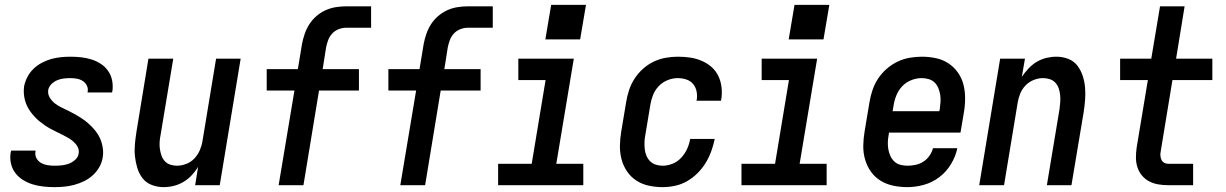

<svg xmlns="http://www.w3.org/2000/svg" viewBox="-20 -761 5040 789"><path d="M204 8Q181 8 158 5.5Q135 3 114 -3.5Q93 -10 74.5 -21.5Q56 -33 43 -50Q30 -67 25 -89.5Q20 -112 24 -135Q25 -137 25 -138.5Q25 -140 26 -142H126Q126 -141 126 -140.5Q126 -140 126 -139Q123 -124 129.5 -111.5Q136 -99 148 -92Q160 -85 174.5 -82.5Q189 -80 204 -80Q219 -80 233.5 -81.5Q248 -83 262 -88Q276 -93 288.5 -104Q301 -115 303 -129Q306 -144 299.5 -156.5Q293 -169 283 -178Q273 -187 261 -194Q249 -201 237 -207Q225 -213 212.5 -219Q200 -225 188 -231.5Q176 -238 165 -245.5Q154 -253 143.5 -261.5Q133 -270 123.5 -280Q114 -290 106 -301Q98 -312 92 -324Q86 -336 82.5 -349.5Q79 -363 78 -377Q77 -391 79 -406Q83 -426 92.5 -444.5Q102 -463 117.5 -478Q133 -493 152 -503Q171 -513 190.5 -518.5Q210 -524 230 -526Q250 -528 269 -528Q292 -528 314 -525.5Q336 -523 356.5 -516.5Q377 -510 394.5 -498.5Q412 -487 424 -470Q436 -453 440.5 -431.5Q445 -410 442 -387Q441 -386 441 -384Q441 -382 440 -381H340Q340 -381 340 -382Q340 -383 340 -383Q343 -397 337 -409Q331 -421 320.5 -428Q310 -435 296.5 -437.5Q283 -440 269 -440Q256 -440 242.5 -438.5Q229 -437 215.5 -431.5Q202 -426 191.5 -415.5Q181 -405 178 -391Q176 -374 184.5 -360Q193 -346 205 -336.5Q217 -327 231.5 -320Q246 -313 260.5 -306Q275 -299 289 -291Q303 -283 316 -274.5Q329 -266 341 -255.5Q353 -245 363.5 -233.5Q374 -222 382.5 -208.5Q391 -195 396 -180Q401 -165 403 -148Q405 -131 402 -114Q399 -94 388.5 -75Q378 -56 361.5 -41Q345 -26 325.5 -16.5Q306 -7 285.5 -1.5Q265 4 245 6Q225 8 204 8Z M652 8Q627 8 603.5 -1Q580 -10 565.5 -29Q551 -48 544 -71.5Q537 -95 534.5 -119.5Q532 -144 534.5 -170Q537 -196 541 -221L590 -520H692L640 -207Q637 -193 636 -178Q635 -163 637 -149Q639 -135 643.5 -122Q648 -109 657 -99Q666 -89 679.5 -84.5Q693 -80 707 -80Q726 -80 745.5 -87.5Q765 -95 779 -110Q793 -125 801 -143.5Q809 -162 812 -181L868 -520H969L883 0H782L794 -75Q783 -57 767.5 -40.5Q752 -24 733 -13Q714 -2 693.5 3Q673 8 652 8Z M1125 0 1190 -389H1076V-477H1204L1221 -580Q1225 -601 1232 -621.5Q1239 -642 1251 -661Q1263 -680 1280.5 -695Q1298 -710 1318 -719Q1338 -728 1359.5 -731.5Q1381 -735 1402 -735H1505V-647H1402Q1387 -647 1371.5 -641Q1356 -635 1345 -623Q1334 -611 1328.5 -596Q1323 -581 1320 -566L1306 -477H1455V-389H1291L1227 0Z M1625 0 1690 -389H1576V-477H1704L1721 -580Q1725 -601 1732 -621.5Q1739 -642 1751 -661Q1763 -680 1780.5 -695Q1798 -710 1818 -719Q1838 -728 1859.5 -731.5Q1881 -735 1902 -735H2005V-647H1902Q1887 -647 1871.5 -641Q1856 -635 1845 -623Q1834 -611 1828.5 -596Q1823 -581 1820 -566L1806 -477H1955V-389H1791L1727 0Z M2027 0V-88H2165L2222 -432H2110V-520H2338L2266 -88H2377V0ZM2221 -599 2245 -741H2388L2364 -599Z M2703 8Q2674 8 2646 2Q2618 -4 2595 -19Q2572 -34 2556.5 -57Q2541 -80 2534 -107Q2527 -134 2527.5 -163Q2528 -192 2533 -221L2553 -341Q2557 -366 2565 -390.5Q2573 -415 2587.5 -437.5Q2602 -460 2622 -478Q2642 -496 2666 -507.5Q2690 -519 2715.5 -523.5Q2741 -528 2765 -528Q2791 -528 2815.5 -524.5Q2840 -521 2862.5 -511.5Q2885 -502 2903 -486.5Q2921 -471 2931.5 -449.5Q2942 -428 2945 -403Q2948 -378 2944 -353Q2943 -351 2943 -349.5Q2943 -348 2943 -347H2842Q2842 -348 2842.5 -348.5Q2843 -349 2843 -350Q2846 -368 2842.5 -385.5Q2839 -403 2828 -416Q2817 -429 2800 -434.5Q2783 -440 2765 -440Q2744 -440 2723 -431.5Q2702 -423 2686.5 -406.5Q2671 -390 2663 -369Q2655 -348 2652 -327L2632 -207Q2629 -192 2628.5 -177.5Q2628 -163 2629.5 -148.5Q2631 -134 2636.5 -121Q2642 -108 2651.5 -98.5Q2661 -89 2674.5 -84.5Q2688 -80 2703 -80Q2724 -80 2744.5 -88.5Q2765 -97 2780 -113.5Q2795 -130 2804 -150Q2813 -170 2816 -190H2917Q2912 -165 2903 -140Q2894 -115 2880 -92Q2866 -69 2846.5 -49.5Q2827 -30 2803.5 -16.5Q2780 -3 2754 2.5Q2728 8 2703 8Z M3027 0V-88H3165L3222 -432H3110V-520H3338L3266 -88H3377V0ZM3221 -599 3245 -741H3388L3364 -599Z M3709 8Q3679 8 3650.5 2Q3622 -4 3598.5 -18.5Q3575 -33 3559 -55.5Q3543 -78 3535 -105.5Q3527 -133 3527.5 -162.5Q3528 -192 3533 -221L3553 -341Q3557 -366 3565.5 -391Q3574 -416 3588.5 -438Q3603 -460 3623.5 -478Q3644 -496 3668 -507.5Q3692 -519 3717.5 -523.5Q3743 -528 3768 -528Q3798 -528 3826 -522Q3854 -516 3877 -501Q3900 -486 3916 -463.5Q3932 -441 3939 -414Q3946 -387 3946 -357.5Q3946 -328 3941 -299L3927 -216H3633L3632 -207Q3629 -192 3628.5 -177Q3628 -162 3630.5 -147.5Q3633 -133 3639 -120Q3645 -107 3655 -97.5Q3665 -88 3679 -84Q3693 -80 3709 -80Q3725 -80 3742 -83.5Q3759 -87 3774 -96.5Q3789 -106 3799.5 -121Q3810 -136 3814 -152H3914Q3907 -118 3888 -86.5Q3869 -55 3840 -33Q3811 -11 3776.5 -1.5Q3742 8 3709 8ZM3648 -304H3840L3842 -313Q3844 -328 3845 -343Q3846 -358 3843.5 -372.5Q3841 -387 3835.5 -400Q3830 -413 3820 -422.5Q3810 -432 3796 -436Q3782 -440 3767 -440Q3746 -440 3724.5 -431.5Q3703 -423 3687.5 -406.5Q3672 -390 3663.5 -369Q3655 -348 3652 -327Z M4004 0 4090 -520H4192L4179 -445Q4191 -463 4206.5 -479.5Q4222 -496 4240.5 -507Q4259 -518 4280 -523Q4301 -528 4321 -528Q4347 -528 4370 -519Q4393 -510 4407.5 -491Q4422 -472 4429.5 -448.5Q4437 -425 4439 -400.5Q4441 -376 4439 -350Q4437 -324 4433 -299L4383 0H4282L4334 -313Q4336 -327 4337 -342Q4338 -357 4336.5 -371Q4335 -385 4330.5 -398Q4326 -411 4317 -421Q4308 -431 4294.5 -435.5Q4281 -440 4266 -440Q4247 -440 4228 -432.5Q4209 -425 4194.5 -410Q4180 -395 4172.5 -376.5Q4165 -358 4162 -339L4106 0Z M4780 0Q4759 0 4739 -3.5Q4719 -7 4702 -16Q4685 -25 4672.5 -40Q4660 -55 4654 -74Q4648 -93 4648 -113.5Q4648 -134 4651 -155L4697 -432H4583V-520H4711L4747 -735H4848L4813 -520H4962V-432H4798L4750 -140Q4748 -131 4748.5 -122Q4749 -113 4752.5 -105Q4756 -97 4763.5 -92.5Q4771 -88 4780 -88H4883V0Z"/></svg>

Font: Iosevka SS04 Semibold Oblique
Style: Regular
Weight: 600
Italic angle: -9°
Monospace: yes
Designer: Belleve Invis
Foundry: Belleve Invis
Version: Version 19.0.0; ttfautohint (v1.8.4)